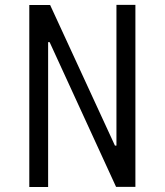

<svg xmlns="http://www.w3.org/2000/svg" viewBox="-20 -750 660 770"><path d="M97.5 0H173V-581H179L445.5 -0.5H523V-730.5H447V-166H441L181 -730H97.5Z"/></svg>

Font: Monaspace Krypton Light
Style: Regular
Weight: 300
Designer: Riley Cran & the Lettermatic Team
Foundry: Lettermatic
Version: Version 1.101 (Monaspace Krypton)